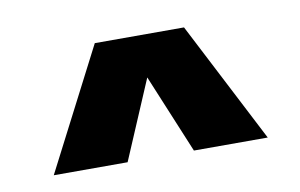

<svg xmlns="http://www.w3.org/2000/svg" viewBox="-38 -777 529 338"><g transform="rotate(-10 226.0 -608.0)"><path d="M146.5 -716.5H306L417.5 -500H285.5L227 -641L167 -500H35Z"/></g></svg>

Font: Overused Grotesk ExtraBold
Style: Regular
Weight: 800
Version: Version 0.004